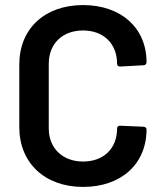

<svg xmlns="http://www.w3.org/2000/svg" viewBox="-20 -728 648 756"><path d="M307 8C457 8 557 -82 557 -219C557 -224 552 -229 545 -229L453 -233C445 -233 441 -229 441 -222C441 -143 388 -92 307 -92C226 -92 172 -145 172 -222V-477C172 -556 226 -608 307 -608C388 -608 441 -556 441 -477C441 -470 445 -466 453 -466L545 -471C552 -471 557 -476 557 -483C557 -618 457 -708 307 -708C156 -708 56 -615 56 -474V-227C56 -87 156 8 307 8Z"/></svg>

Font: Barlow SemiBold Numbers
Style: Regular
Weight: 600
Designer: Jeremy Tribby
Foundry: Tribby Type
Version: Version 1.408